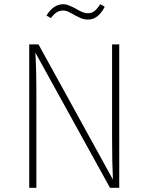

<svg xmlns="http://www.w3.org/2000/svg" viewBox="-20 -893 705 913"><path d="M547 0H503L148 -643Q153 -576 153 -430V0H119V-682H163L517 -39Q513 -117 513 -237V-682H547ZM328 -825Q325 -826 315 -832Q305 -838 296.5 -840.5Q288 -843 281 -843Q264 -843 250.5 -835Q237 -827 222 -807L201 -819Q234 -873 281 -873Q293 -873 304.5 -868.5Q316 -864 326.5 -859Q337 -854 340 -852Q358 -841 372 -835.5Q386 -830 399 -830Q415 -830 428 -839.5Q441 -849 457 -873L478 -861Q447 -800 399 -800Q381 -800 365 -806.5Q349 -813 328 -825Z"/></svg>

Font: FiraGO UltraLight
Style: Regular
Weight: 200
Designer: bBox Type
Foundry: bBox Type GmbH
Version: Version 1.001